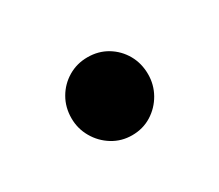

<svg xmlns="http://www.w3.org/2000/svg" viewBox="-47 -411 367 322"><g transform="rotate(-30 137.0 -249.5)"><path d="M137.2 -174Q116.7 -174 99.8 -184.4Q82.8 -194.9 72.9 -212.2Q63 -229.4 63 -249.5Q63 -270.6 72.9 -287.7Q82.8 -304.8 99.8 -314.9Q116.7 -324.9 137.2 -324.9Q158.3 -324.9 175 -314.9Q191.8 -304.8 201.6 -287.7Q211.3 -270.6 211.3 -249.5Q211.3 -229.4 201.6 -212.2Q191.8 -194.9 175 -184.4Q158.3 -174 137.2 -174Z"/></g></svg>

Font: Fraunces SuperSoft Wonky
Style: Regular
Weight: 900
Version: Version 1.000;[b76b70a41]